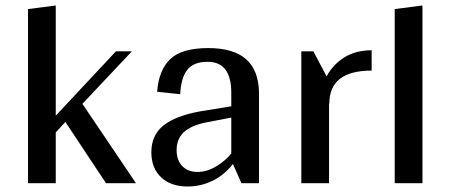

<svg xmlns="http://www.w3.org/2000/svg" viewBox="-20 -667 1640 699"><path d="M366 0 218 -223 183 -185V0H82V-634L183 -647V-246L402 -480H460L280 -289L475 0Z M531 -113Q531 -175 575.5 -210.5Q620 -246 711 -262L822 -280V-329Q822 -442 736 -442Q685 -442 662 -413Q639 -384 636 -324L552 -333Q558 -412 600 -452Q642 -492 738 -492Q831 -492 877 -450.5Q923 -409 923 -325V0H859L828 -70Q797 -30 754 -9Q711 12 663 12Q602 12 566.5 -21.5Q531 -55 531 -113ZM822 -108V-239L724 -220Q674 -209 648.5 -185Q623 -161 623 -120Q623 -84 643.5 -62.5Q664 -41 699 -41Q733 -41 766.5 -61Q800 -81 822 -108Z M1333 -484V-410Q1179 -410 1179 -290H1178V0H1077V-480H1121L1169 -389Q1192 -432 1233.5 -458Q1275 -484 1333 -484Z M1518 0H1417V-634L1518 -647Z"/></svg>

Font: Arya
Style: Regular
Weight: 400
Designer: Eduardo Rodriguez Tunni, Modular Infotech
Foundry: Eduardo Rodriguez Tunni, Modular Infotech
Version: Version 1.002